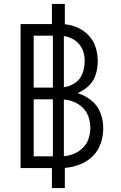

<svg xmlns="http://www.w3.org/2000/svg" viewBox="-20 -858 616 980"><path d="M245 102H311V-1Q350 -4 387.5 -18.5Q425 -33 453.5 -61Q482 -89 494.5 -127Q507 -165 507 -204Q507 -244 492.5 -282Q478 -320 446 -345.5Q414 -371 376 -383Q408 -396 433 -420Q458 -444 468.5 -477.5Q479 -511 479 -545Q479 -580 469 -614Q459 -648 435 -674.5Q411 -701 378.5 -716Q346 -731 311 -734V-838H245V-735H85V0H245ZM152 -411V-676H250V-411ZM306 -413V-674Q312 -673 317.5 -672Q323 -671 328.5 -669Q334 -667 339.5 -664.5Q345 -662 350 -659.5Q355 -657 360 -654Q365 -651 369.5 -647Q374 -643 378 -639Q382 -635 385.5 -630.5Q389 -626 392.5 -621Q396 -616 398.5 -611Q401 -606 403 -600.5Q405 -595 406.5 -589.5Q408 -584 409 -578.5Q410 -573 411 -566.5Q412 -560 412 -557.5Q412 -555 412 -544Q412 -513 401 -483Q390 -453 363.5 -435Q337 -417 306 -413ZM250 -60H152V-351H250ZM306 -61V-350Q334 -348 359.5 -337Q385 -326 404.5 -306Q424 -286 432.5 -259.5Q441 -233 441 -205Q441 -205 441 -205Q441 -205 441 -205Q441 -178 432.5 -151.5Q424 -125 404.5 -105Q385 -85 359.5 -74Q334 -63 307 -61Z"/></svg>

Font: Iosevka Sparkle Light
Style: Regular
Weight: 300
Designer: Belleve Invis
Foundry: Belleve Invis
Version: Version 4.5.0; ttfautohint (v1.8.3)